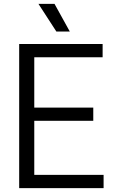

<svg xmlns="http://www.w3.org/2000/svg" viewBox="-20 -966 580 986"><path d="M78.5 0V-740H507V-672H156V-68H512V0ZM133 -345.5V-413.5H459V-345.5ZM269.5 -804 177.5 -946H260L338.5 -804Z"/></svg>

Font: Encode Sans SemiCondensed
Style: Regular
Weight: 400
Width: 4
Designer: Multiple Designers
Foundry: Impallari Type
Version: Version 3.002